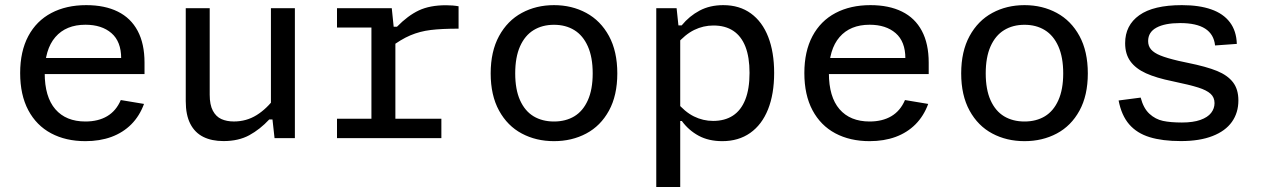

<svg xmlns="http://www.w3.org/2000/svg" viewBox="-20 -546 5000 759"><path d="M321 -525.7Q394 -525.7 445.6 -500.2Q497.2 -474.8 524.2 -424Q551.3 -373.2 551.3 -298.5V-253.3H131.8V-316.7H484.2L459 -294.8V-315.5Q459 -381.8 420.6 -415Q382.2 -448.2 317.8 -448.2Q241 -448.2 198.8 -399.4Q156.7 -350.7 156.7 -257.3Q156.7 -163 198.7 -114.3Q240.7 -65.7 317.8 -65.7Q368.2 -65.7 403.7 -86.7Q439.2 -107.7 457.5 -150.5L549.3 -135.2Q531.8 -87.5 499.1 -54.6Q466.3 -21.7 420.4 -4.8Q374.5 12 317.7 12Q240.2 12 182.1 -19Q124 -50 91.8 -110.4Q59.7 -170.8 59.7 -257.3Q59.7 -342.8 91.8 -403.2Q124 -463.5 182.9 -494.6Q241.8 -525.7 321 -525.7Z M1051 -513.7H1145.7V0H1065.3L1055.7 -86.7H1051ZM809 -513.7V-171.3Q809 -131.7 821.5 -108.2Q834 -84.8 855.2 -75.3Q876.3 -65.8 904.5 -65.8Q954 -65.8 994.4 -90.9Q1034.8 -116 1068 -161.2V-73.7H1044.3Q1008 -34.7 965.5 -11.5Q923 11.7 863.7 11.7Q816.8 11.7 783.6 -4.9Q750.3 -21.5 732.3 -56.5Q714.3 -91.5 714.3 -146V-513.7Z M1538.3 -420.3H1543V-0.7H1448.3V-459.7L1470.8 -437.2H1312.2V-513.7H1528.7ZM1521.3 -357.5V-440.3H1549.3Q1592.2 -484.2 1635.7 -504.8Q1679.2 -525.3 1743.3 -525.3Q1770.4 -525.3 1792.8 -521.2V-432.7Q1725.3 -432.7 1682.6 -427.4Q1639.9 -422.2 1602.2 -406.3Q1564.5 -390.3 1521.3 -357.5ZM1312.2 -76.5H1724.8V0H1312.2Z M2170 12Q2099.3 12 2042.7 -18.2Q1986 -48.3 1952.8 -108.8Q1919.7 -169.2 1919.7 -255.8Q1919.7 -342.7 1952.8 -403.5Q1986 -464.3 2042.8 -495Q2099.5 -525.7 2170 -525.7Q2240.5 -525.7 2297.4 -495Q2354.3 -464.3 2387.3 -403.7Q2420.3 -343 2420.3 -255.8Q2420.3 -168.8 2387.3 -108.6Q2354.3 -48.3 2297.5 -18.2Q2240.7 12 2170 12ZM2170 -448Q2123.8 -448 2089.4 -426.9Q2055 -405.8 2035.8 -362.8Q2016.7 -319.8 2016.7 -256Q2016.7 -192.3 2035.8 -149.7Q2055 -107 2089.3 -86.3Q2123.7 -65.7 2170 -65.7Q2216.3 -65.7 2250.5 -86.3Q2284.7 -107 2303.8 -149.7Q2323 -192.3 2323 -256Q2323 -319.8 2303.8 -362.8Q2284.7 -405.8 2250.4 -426.9Q2216.2 -448 2170 -448Z M2669 193.3H2574.3V-513.7H2654.7L2664.3 -422.8H2669ZM2835.2 12Q2781.5 12 2741.9 -9.4Q2702.3 -30.8 2675.3 -67.8H2653.2V-144.3Q2687.2 -103.5 2723.2 -85.8Q2759.3 -68 2799 -68Q2845.3 -68 2877.4 -89Q2909.5 -110 2926.2 -152.2Q2943 -194.5 2943 -257.7Q2943 -319.8 2926.8 -361.4Q2910.5 -403 2878.8 -424.1Q2847 -445.2 2800.3 -445.2Q2760.5 -445.2 2724.5 -427.7Q2688.5 -410.2 2653.2 -369.3V-445.7H2674.8Q2705.3 -482.8 2745.8 -504.2Q2786.2 -525.7 2839.2 -525.7Q2903.3 -525.7 2948.4 -492.9Q2993.5 -460.2 3016.9 -400Q3040.3 -339.8 3040.3 -257.7Q3040.3 -174.2 3016.1 -113.6Q2991.8 -53 2945.7 -20.5Q2899.5 12 2835.2 12Z M3421 -525.7Q3494 -525.7 3545.6 -500.2Q3597.2 -474.8 3624.2 -424Q3651.3 -373.2 3651.3 -298.5V-253.3H3231.8V-316.7H3584.2L3559 -294.8V-315.5Q3559 -381.8 3520.6 -415Q3482.2 -448.2 3417.8 -448.2Q3341 -448.2 3298.8 -399.4Q3256.7 -350.7 3256.7 -257.3Q3256.7 -163 3298.7 -114.3Q3340.7 -65.7 3417.8 -65.7Q3468.2 -65.7 3503.7 -86.7Q3539.2 -107.7 3557.5 -150.5L3649.3 -135.2Q3631.8 -87.5 3599.1 -54.6Q3566.3 -21.7 3520.4 -4.8Q3474.5 12 3417.7 12Q3340.2 12 3282.1 -19Q3224 -50 3191.8 -110.4Q3159.7 -170.8 3159.7 -257.3Q3159.7 -342.8 3191.8 -403.2Q3224 -463.5 3282.9 -494.6Q3341.8 -525.7 3421 -525.7Z M4030 12Q3959.3 12 3902.7 -18.2Q3846 -48.3 3812.8 -108.8Q3779.7 -169.2 3779.7 -255.8Q3779.7 -342.7 3812.8 -403.5Q3846 -464.3 3902.8 -495Q3959.5 -525.7 4030 -525.7Q4100.5 -525.7 4157.4 -495Q4214.3 -464.3 4247.3 -403.7Q4280.3 -343 4280.3 -255.8Q4280.3 -168.8 4247.3 -108.6Q4214.3 -48.3 4157.5 -18.2Q4100.7 12 4030 12ZM4030 -448Q3983.8 -448 3949.4 -426.9Q3915 -405.8 3895.8 -362.8Q3876.7 -319.8 3876.7 -256Q3876.7 -192.3 3895.8 -149.7Q3915 -107 3949.3 -86.3Q3983.7 -65.7 4030 -65.7Q4076.3 -65.7 4110.5 -86.3Q4144.7 -107 4163.8 -149.7Q4183 -192.3 4183 -256Q4183 -319.8 4163.8 -362.8Q4144.7 -405.8 4110.4 -426.9Q4076.2 -448 4030 -448Z M4869.3 -372.5 4783.3 -366.3Q4778.7 -410.5 4744.3 -432.7Q4710 -454.8 4645.3 -454.8Q4585.2 -454.8 4551.9 -436.9Q4518.7 -419 4518.7 -383.5Q4518.7 -364 4530.4 -350.4Q4542.2 -336.8 4567.1 -326.7Q4592 -316.5 4638.7 -305.5Q4656.8 -301.8 4674.5 -297.8Q4749.2 -282.7 4791.1 -265.5Q4833 -248.3 4854.2 -220.7Q4875.5 -193 4875.5 -149Q4875.5 -100.2 4849.8 -64.1Q4824.2 -28 4773.2 -8.2Q4722.3 11.7 4648.2 11.7Q4574.8 11.7 4524.7 -3.8Q4474.5 -19.2 4443.9 -54.4Q4413.3 -89.7 4402 -148.8L4489.2 -160.2Q4500.3 -117.7 4523.9 -96.1Q4547.5 -74.5 4577.3 -68.1Q4607.2 -61.7 4652.3 -61.7Q4696.5 -61.7 4725.4 -72Q4754.3 -82.3 4767.8 -99.8Q4781.2 -117.2 4781.2 -138.3Q4781.2 -161 4765.6 -175.2Q4750 -189.5 4716.8 -200Q4683.7 -210.5 4615.8 -224.7Q4551 -237.8 4510.2 -256.3Q4469.5 -274.8 4448.7 -303.5Q4427.8 -332.2 4427.8 -375.2Q4427.8 -446 4483.7 -485.8Q4539.5 -525.7 4652.2 -525.7Q4720.5 -525.7 4768.2 -508.9Q4816 -492.2 4841.8 -458Q4867.7 -423.8 4869.3 -372.5Z"/></svg>

Font: Monaspace Neon Var ExtraLight
Style: Regular
Weight: 200
Designer: Riley Cran and the Lettermatic Team
Version: Version 1.200 (Monaspace Neon Var)